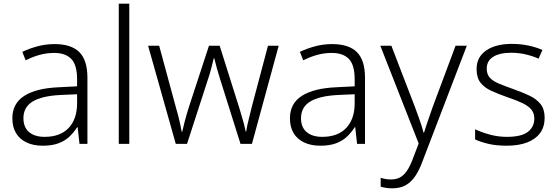

<svg xmlns="http://www.w3.org/2000/svg" viewBox="-20 -780 3019 1041"><path d="M276 -541Q366 -541 410 -497.5Q454 -454 454 -358V0H411L401 -90H398Q379 -60 354.5 -37.5Q330 -15 295.5 -2.5Q261 10 212 10Q161 10 124 -7.5Q87 -25 67 -58Q47 -91 47 -139Q47 -219 112 -260.5Q177 -302 301 -307L398 -312V-349Q398 -428 366.5 -460.5Q335 -493 274 -493Q233 -493 195 -482.5Q157 -472 119 -453L101 -499Q139 -517 183.5 -529Q228 -541 276 -541ZM308 -265Q207 -260 157 -229.5Q107 -199 107 -139Q107 -90 137.5 -64Q168 -38 222 -38Q306 -38 351.5 -85.5Q397 -133 398 -217V-269Z M681 0H624V-760H681Z M1175 -346Q1170 -363 1165 -379Q1160 -395 1156 -409.5Q1152 -424 1148.5 -438Q1145 -452 1142 -464H1139Q1136 -452 1132.5 -438Q1129 -424 1125 -408.5Q1121 -393 1116.5 -377.5Q1112 -362 1106 -345L994 0H933L783 -532H843L932 -204Q941 -174 947 -149.5Q953 -125 957.5 -104.5Q962 -84 965 -66H968Q971 -78 974.5 -92.5Q978 -107 982 -123.5Q986 -140 991.5 -158Q997 -176 1003 -196L1113 -532H1171L1277 -196Q1284 -172 1291 -149Q1298 -126 1303.5 -105Q1309 -84 1312 -67H1315Q1317 -83 1321.5 -103.5Q1326 -124 1332.5 -149.5Q1339 -175 1346 -204L1433 -532H1491L1346 0H1284Z M1781 -541Q1871 -541 1915 -497.5Q1959 -454 1959 -358V0H1916L1906 -90H1903Q1884 -60 1859.5 -37.5Q1835 -15 1800.5 -2.5Q1766 10 1717 10Q1666 10 1629 -7.5Q1592 -25 1572 -58Q1552 -91 1552 -139Q1552 -219 1617 -260.5Q1682 -302 1806 -307L1903 -312V-349Q1903 -428 1871.5 -460.5Q1840 -493 1779 -493Q1738 -493 1700 -482.5Q1662 -472 1624 -453L1606 -499Q1644 -517 1688.5 -529Q1733 -541 1781 -541ZM1813 -265Q1712 -260 1662 -229.5Q1612 -199 1612 -139Q1612 -90 1642.5 -64Q1673 -38 1727 -38Q1811 -38 1856.5 -85.5Q1902 -133 1903 -217V-269Z M2042 -532H2102L2229 -202Q2240 -172 2249 -147Q2258 -122 2265 -100.5Q2272 -79 2276 -61H2279Q2286 -85 2298.5 -121Q2311 -157 2326 -200L2450 -532H2511L2271 94Q2254 141 2232 174Q2210 207 2180 224Q2150 241 2107 241Q2088 241 2072.5 238.5Q2057 236 2044 232V184Q2056 188 2070 190.5Q2084 193 2100 193Q2129 193 2149.5 181.5Q2170 170 2186 146.5Q2202 123 2216 87L2250 -2Z M2933 -141Q2933 -93 2909 -59.5Q2885 -26 2839 -8Q2793 10 2727 10Q2671 10 2628.5 0Q2586 -10 2556 -24V-79Q2592 -62 2636.5 -50Q2681 -38 2728 -38Q2807 -38 2842 -65Q2877 -92 2877 -137Q2877 -167 2860.5 -186.5Q2844 -206 2811.5 -221.5Q2779 -237 2731 -253Q2682 -270 2644 -287.5Q2606 -305 2585 -332Q2564 -359 2564 -406Q2564 -471 2616 -506.5Q2668 -542 2755 -542Q2803 -542 2845 -533Q2887 -524 2921 -509L2900 -462Q2869 -476 2830.5 -485Q2792 -494 2752 -494Q2689 -494 2654 -472Q2619 -450 2619 -408Q2619 -377 2636 -358.5Q2653 -340 2685.5 -326.5Q2718 -313 2763 -297Q2811 -280 2849.5 -262Q2888 -244 2910.5 -216Q2933 -188 2933 -141Z"/></svg>

Font: Noto Sans Armenian Light
Style: Regular
Weight: 300
Designer: Monotype Design Team
Foundry: Monotype Imaging Inc.
Version: Version 2.007